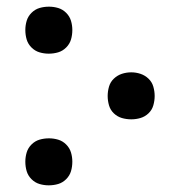

<svg xmlns="http://www.w3.org/2000/svg" viewBox="-20 -548 540 576"><path d="M126 -387Q112 -387 98.5 -391Q85 -395 74.5 -405.5Q64 -416 60 -429.5Q56 -443 56 -458Q56 -472 60 -485.5Q64 -499 74.5 -509.5Q85 -520 98.5 -524Q112 -528 127 -528Q141 -528 154.5 -524Q168 -520 178.5 -509.5Q189 -499 193 -485.5Q197 -472 197 -458Q197 -443 193 -429.5Q189 -416 178.5 -405.5Q168 -395 154.5 -391Q141 -387 126 -387ZM374 -190Q359 -190 345.5 -194Q332 -198 321.5 -208Q311 -218 307 -232Q303 -246 303 -260Q303 -274 307 -288Q311 -302 321.5 -312Q332 -322 345.5 -326.5Q359 -331 374 -331Q388 -331 401.5 -326.5Q415 -322 425.5 -312Q436 -302 440 -288Q444 -274 444 -260Q444 -246 440 -232Q436 -218 425.5 -208Q415 -198 401.5 -194Q388 -190 374 -190ZM126 8Q112 8 98.5 4Q85 0 74.5 -10.5Q64 -21 60 -34.5Q56 -48 56 -63Q56 -77 60 -90.5Q64 -104 74.5 -114.5Q85 -125 98.5 -129Q112 -133 127 -133Q141 -133 154.5 -129Q168 -125 178.5 -114.5Q189 -104 193 -90.5Q197 -77 197 -63Q197 -48 193 -34.5Q189 -21 178.5 -10.5Q168 0 154.5 4Q141 8 126 8Z"/></svg>

Font: Iosevka Custom
Style: Regular
Weight: 400
Monospace: yes
Designer: Belleve Invis
Foundry: Belleve Invis
Version: Version 32.5.0; ttfautohint (v1.8.4)